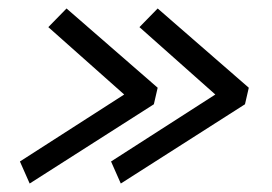

<svg xmlns="http://www.w3.org/2000/svg" viewBox="-20 -513 642 453"><path d="M265 -80 242 -132 488 -290 309 -449 352 -493 567 -306 558 -267ZM50 -80 27 -132 273 -290 94 -449 137 -493 352 -306 343 -267Z"/></svg>

Font: Kanit Light
Style: Italic
Weight: 300
Italic angle: -12°
Designer: Katatrad Team
Foundry: CadsonDemak
Version: Version 2.000; ttfautohint (v1.8.3)